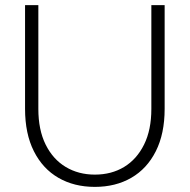

<svg xmlns="http://www.w3.org/2000/svg" viewBox="-20 -720 742 751"><path d="M351 11Q270 11 208.5 -24.5Q147 -60 112.5 -128.5Q78 -197 78 -294V-700H130V-294Q130 -212 158.5 -154.5Q187 -97 237 -67Q287 -37 351 -37Q416 -37 465.5 -67Q515 -97 543.5 -154.5Q572 -212 572 -294V-700H624V-294Q624 -197 589.5 -128.5Q555 -60 493.5 -24.5Q432 11 351 11Z"/></svg>

Font: Red Hat Text Light
Style: Regular
Weight: 300
Designer: Pentagram, MCKL
Foundry: Pentagram, MCKL
Version: Version 1.023; ttfautohint (v1.8.3)